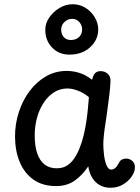

<svg xmlns="http://www.w3.org/2000/svg" viewBox="-20 -878 662 907"><path d="M51 -234Q51 -293 69 -348.5Q87 -404 120 -448Q153 -492 197.5 -517.5Q242 -543 295 -543Q325 -543 355.5 -533.5Q386 -524 415 -501Q420 -523 429.5 -532.5Q439 -542 455 -542Q475 -542 489 -529.5Q503 -517 502 -494Q501 -463 495 -417.5Q489 -372 483 -327Q481 -313 477 -287.5Q473 -262 470.5 -237Q468 -212 468 -197Q468 -178 471 -149.5Q474 -121 482.5 -99Q491 -77 505 -77Q516 -77 525 -85Q534 -93 542 -109Q547 -120 556.5 -124.5Q566 -129 576 -129Q587 -129 597 -123.5Q607 -118 612.5 -108.5Q618 -99 617 -85Q617 -66 602 -44Q587 -22 561 -6.5Q535 9 502 9Q474 9 452 -3Q430 -15 416 -37.5Q402 -60 397 -92Q367 -48 331 -23.5Q295 1 245 1Q181 1 138 -29.5Q95 -60 73 -113Q51 -166 51 -234ZM144 -238Q144 -189 155.5 -154.5Q167 -120 190 -101.5Q213 -83 248 -83Q276 -83 296 -95.5Q316 -108 331 -130Q346 -152 357 -181Q367 -206 374.5 -236Q382 -266 387 -298.5Q392 -331 395 -362Q398 -393 400 -419Q376 -439 348.5 -449.5Q321 -460 299 -460Q263 -460 234.5 -441.5Q206 -423 185.5 -391.5Q165 -360 154.5 -320.5Q144 -281 144 -238ZM308 -620Q257 -620 225 -654.5Q193 -689 194 -739Q194 -768 212.5 -795Q231 -822 260.5 -840Q290 -858 323 -858Q357 -858 384 -841Q411 -824 427.5 -796.5Q444 -769 444 -739Q444 -690 406 -655Q368 -620 308 -620ZM315 -689Q338 -689 353 -702.5Q368 -716 368 -739Q368 -759 354.5 -774Q341 -789 321 -789Q300 -789 284.5 -774Q269 -759 269 -739Q269 -716 281.5 -702.5Q294 -689 315 -689Z"/></svg>

Font: Playpen Sans
Style: Regular
Weight: 400
Designer: Laura Meseguer, Veronika Burian, José Scaglione, Kostas Bartsokas, Vera Evstafieva, Tom Grace, Yorlmar Campos
Foundry: TypeTogether
Version: Version 2.000